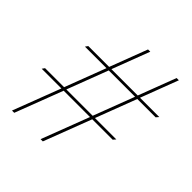

<svg xmlns="http://www.w3.org/2000/svg" viewBox="-228 -1040 1205 1205"><g transform="rotate(45 374.5 -437.5)"><path d="M441.2 -317.5H207.5L86.2 0H66.2L187.5 -317.5H12.5L25 -335H193.8L297.5 -607.5H106.2L118.8 -625H303.8L398.8 -875H418.8L323.8 -625H557.5L652.5 -875H672.5L577.5 -625H748.8L733.8 -607.5H571.2L467.5 -335H657.5L642.5 -317.5H461.2L340 0H320ZM447.5 -335 551.2 -607.5H317.5L213.8 -335Z"/></g></svg>

Font: Equateur
Style: Regular
Weight: 400
Designer: Ange Degheest & Eugénie Bidaut
Foundry: Velvetyne Type Foundry
Version: Version 1.000;FEAKit 1.0